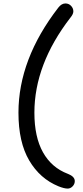

<svg xmlns="http://www.w3.org/2000/svg" viewBox="-20 -831 481 1112"><path d="M372.1 261.2Q351.6 261.2 318.8 248Q211.4 204.1 149.2 98.4Q86.9 -7.3 86.9 -178.2Q86.9 -488.3 317.9 -787.1Q336.4 -811 358.9 -811Q378.4 -811 391.6 -797.1Q404.8 -783.2 404.8 -765.1Q404.8 -749 387.2 -728Q179.2 -458 179.2 -178.2Q179.2 -37.6 229 51.3Q278.8 140.1 373 175.8Q413.1 191.4 413.1 217.8Q413.1 235.4 400.4 248.3Q387.7 261.2 372.1 261.2Z"/></svg>

Font: Shantell Sans Irregular
Style: Regular
Weight: 400
Designer: Stephen Nixon, Anya Danilova, Shantell Martin
Foundry: Arrow Type
Version: Version 1.006;[9816181b4]